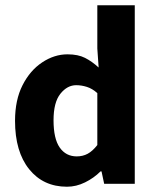

<svg xmlns="http://www.w3.org/2000/svg" viewBox="-20 -697 593 728"><path d="M234 11Q144 11 90.5 -55.5Q37 -122 37 -239Q37 -318 65.5 -374Q94 -430 140 -460.5Q186 -491 236 -491Q276 -491 302.5 -477.5Q329 -464 354 -441L349 -513V-677H491V0H375L365 -47H361Q336 -22 302.5 -5.5Q269 11 234 11ZM271 -104Q294 -104 312.5 -114Q331 -124 349 -147V-344Q330 -361 309.5 -367.5Q289 -374 269 -374Q235 -374 209 -341.5Q183 -309 183 -241Q183 -171 206.5 -137.5Q230 -104 271 -104Z"/></svg>

Font: Narnoor ExtraBold
Style: Regular
Weight: 800
Designer: S. Sridhar Murthy
Foundry: SIL International
Version: Version 3.000